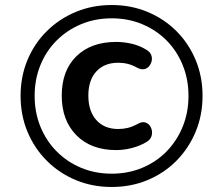

<svg xmlns="http://www.w3.org/2000/svg" viewBox="-20 -735 855 765"><path d="M425 10Q348 10 282 -17.5Q216 -45 166.5 -94.5Q117 -144 89.5 -210Q62 -276 62 -353Q62 -430 89.5 -496Q117 -562 166.5 -611Q216 -660 282 -687.5Q348 -715 425 -715Q502 -715 568 -687.5Q634 -660 683 -611Q732 -562 759.5 -496Q787 -430 787 -353Q787 -276 759.5 -210Q732 -144 683 -94.5Q634 -45 568 -17.5Q502 10 425 10ZM425 -43Q491 -43 547 -66.5Q603 -90 644 -132Q685 -174 708 -230.5Q731 -287 731 -353Q731 -419 708 -475.5Q685 -532 644 -573.5Q603 -615 547 -638.5Q491 -662 425 -662Q359 -662 303 -638.5Q247 -615 205.5 -573.5Q164 -532 141 -475.5Q118 -419 118 -353Q118 -287 141 -230.5Q164 -174 205.5 -132Q247 -90 303 -66.5Q359 -43 425 -43ZM443 -137Q343 -137 284.5 -196Q226 -255 226 -354Q226 -454 284.5 -511Q343 -568 443 -568Q472 -568 503.5 -561Q535 -554 563 -537Q577 -529 582 -517Q587 -505 584.5 -493Q582 -481 574.5 -471.5Q567 -462 554.5 -459.5Q542 -457 527 -465Q507 -476 489 -480.5Q471 -485 451 -485Q396 -485 364 -450.5Q332 -416 332 -354Q332 -292 364 -256.5Q396 -221 451 -221Q471 -221 489.5 -225.5Q508 -230 530 -242Q548 -252 562 -246Q576 -240 582 -225.5Q588 -211 584.5 -195.5Q581 -180 565 -170Q539 -154 506.5 -145.5Q474 -137 443 -137Z"/></svg>

Font: Nunito Variable Extra Light
Style: Italic
Weight: 200
Italic angle: -9°
Designer: Vernon Adams
Foundry: Vernon Adams
Version: Version 3.602